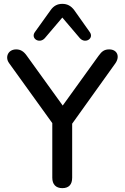

<svg xmlns="http://www.w3.org/2000/svg" viewBox="-20 -968 646 995"><path d="M303 -877 394 -770C422 -739 469 -769 445 -802L365 -915C348 -938 328 -948 303 -948C278 -948 258 -938 242 -915L161 -802C137 -769 184 -739 212 -770ZM303 7C337 7 354 -12 354 -47V-327L578 -640C603 -676 587 -712 546 -712C522 -712 508 -703 491 -679L305 -421L119 -679C103 -702 86 -712 64 -712C21 -712 5 -671 27 -641L251 -330V-47C251 -12 270 7 303 7Z"/></svg>

Font: Nunito SemiBold
Style: Regular
Weight: 600
Designer: Vernon Adams
Foundry: Vernon Adams
Version: Version 3.602